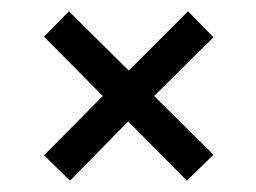

<svg xmlns="http://www.w3.org/2000/svg" viewBox="-20 -423 454 340"><path d="M104 -103 58 -148 162 -253 58 -358 102 -403 208 -298 313 -403 358 -357 253 -253 358 -149 311 -103 207 -208Z"/></svg>

Font: Saira ExtraCondensed Medium
Style: Regular
Weight: 500
Width: 2
Designer: Hector Gatti with collaboration of the Omnibus-Type team
Foundry: Omnibus-Type
Version: Version 1.101